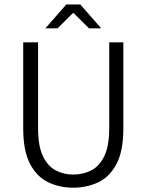

<svg xmlns="http://www.w3.org/2000/svg" viewBox="-20 -852 675 884"><path d="M316.9 12.2Q254.4 12.2 201.9 -12.9Q149.4 -38.1 118.2 -97.7Q86.9 -157.2 86.9 -260.7V-657.2H155.3V-261.7Q155.3 -179.7 177.5 -133.3Q199.7 -86.9 236.3 -67.6Q272.9 -48.3 316.9 -48.3Q362.3 -48.3 399.9 -67.4Q437.5 -86.4 460.2 -133.1Q482.9 -179.7 482.9 -261.7V-657.2H547.9V-260.7Q547.9 -156.7 516.4 -97.2Q484.9 -37.6 432.4 -12.7Q379.9 12.2 316.9 12.2ZM189 -721.7 285.2 -831.5H349.6L445.8 -721.7H389.6L319.3 -791.5H315.4L245.1 -721.7Z"/></svg>

Font: Varta Light Light
Style: Regular
Weight: 300
Version: Version 1.004